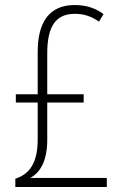

<svg xmlns="http://www.w3.org/2000/svg" viewBox="-20 -744 487 764"><path d="M277 -724C173 -724 130 -651 130 -538V-369H43V-336H130V-189C130 -98 99 -51 41 -33V0H405V-36H100C141 -57 168 -106 168 -187V-336H313V-369H168V-532C168 -641 203 -689 278 -689C311 -689 340 -681 374 -658L392 -688C360 -711 325 -724 277 -724Z"/></svg>

Font: Noto Sans Gurmukhi Condensed ExtraLight
Style: Regular
Weight: 200
Width: 3
Designer: Jelle Bosma - Monotype Design Team
Foundry: Monotype Imaging Inc.
Version: Version 2.004